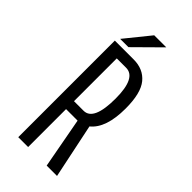

<svg xmlns="http://www.w3.org/2000/svg" viewBox="-267 -923 984 984"><g transform="rotate(45 225.0 -431.0)"><path d="M105.5 -725.5 216 -862H303.5L165.5 -725.5ZM298.5 0 247.5 -275H164V0H92.5V-700H229Q299 -700 338.5 -652.2Q378 -604.5 378 -493Q378 -350.5 311.5 -297L373.5 0ZM164 -642.5V-332.5H233.5Q305.5 -332.5 305.5 -492.5Q305.5 -642.5 231.5 -642.5Z"/></g></svg>

Font: League Mono Condensed Light
Style: Regular
Weight: 300
Width: 1
Designer: Tyler Finck
Foundry: The League of Moveable Type / Tyler Finck
Version: Version 2.210